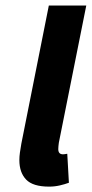

<svg xmlns="http://www.w3.org/2000/svg" viewBox="-20 -672 336 703"><path d="M159.8 11.3Q100.3 11.3 75.6 -14.6Q50.9 -40.5 50.9 -85.7Q50.9 -98.9 52.9 -113.3Q54.8 -127.7 58.2 -146.3L158.8 -651.8H295.9L195.4 -149.2Q194.4 -140.6 193.9 -136Q193.4 -131.4 193.4 -125.9Q193.4 -107 210.7 -107Q213.7 -107 217 -107.5Q220.3 -108 226.3 -109L232.3 -2.9Q217.9 2.5 199.1 6.9Q180.3 11.3 159.8 11.3Z"/></svg>

Font: Source Sans 3
Style: Italic
Weight: 200
Italic angle: -11°
Designer: Paul D. Hunt
Foundry: Adobe
Version: Version 3.046;hotconv 1.0.118;makeotfexe 2.5.65603